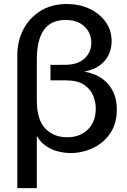

<svg xmlns="http://www.w3.org/2000/svg" viewBox="-20 -765 647 975"><path d="M67.9 190.4V-485.8Q67.9 -554.7 97.4 -613.3Q127 -671.9 183.6 -708.3Q240.2 -744.6 320.8 -744.6Q382.8 -744.6 434.1 -720.7Q485.4 -696.8 516.1 -654.1Q546.9 -611.3 546.9 -555.2Q546.9 -518.6 532 -487.1Q517.1 -455.6 486.6 -433.3Q456.1 -411.1 408.7 -401.4Q489.3 -386.2 531.2 -335.7Q573.2 -285.2 573.2 -209.5Q573.2 -136.7 539.3 -87.4Q505.4 -38.1 451.4 -12.9Q397.5 12.2 337.9 12.2Q308.6 12.2 274.4 3.9Q240.2 -4.4 209 -26.9Q177.7 -49.3 157.7 -92.8L167 -95.7V190.4ZM321.8 -67.9Q385.7 -67.9 426 -107.2Q466.3 -146.5 466.3 -214.4Q466.3 -246.1 453.4 -278.8Q440.4 -311.5 407.5 -334.2Q374.5 -356.9 314 -356.9H236.3V-435.5L311.5 -436Q375 -436 409.4 -468Q443.8 -500 443.8 -548.8Q443.8 -576.7 430.2 -603Q416.5 -629.4 387.5 -646.5Q358.4 -663.6 313 -663.6Q238.8 -663.6 202.9 -613Q167 -562.5 167 -462.4V-256.8Q167 -157.7 209.5 -112.8Q252 -67.9 321.8 -67.9Z"/></svg>

Font: Schibsted Grotesk Medium
Style: Regular
Weight: 500
Designer: Bakken & Baeck AS, Henrik Kongsvoll
Foundry: Schibsted ASA
Version: Version 1.100;gftools[0.9.25]